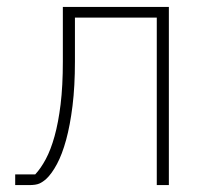

<svg xmlns="http://www.w3.org/2000/svg" viewBox="-20 -536 640 556"><path d="M24 -31H82Q98 -48 112.5 -75Q127 -102 138 -141.5Q149 -181 155.5 -234Q162 -287 162 -358V-516H469V0H434V-485H197V-358Q197 -286 190 -229.5Q183 -173 171.5 -131Q160 -89 145 -61Q130 -33 114 -18Q104 -9 94 -4.5Q84 0 64 0H24Z"/></svg>

Font: IBM Plex Mono ExtLt
Style: Regular
Weight: 200
Monospace: yes
Designer: Mike Abbink, Paul van der Laan, Pieter van Rosmalen
Foundry: Bold Monday
Version: Version 2.3